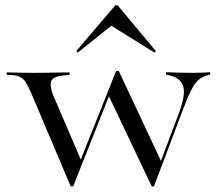

<svg xmlns="http://www.w3.org/2000/svg" viewBox="-20 -681 805 713"><path d="M242.7 11.3 92.7 -342.7Q83.1 -363.7 75 -376.2Q66.9 -388.7 55.2 -394.8Q43.5 -400.8 25 -402.4L4.8 -403.2V-412.1Q21 -412.1 44.4 -411.3Q67.7 -410.5 96.8 -410.5H101.6H106.5Q133.9 -410.5 158.1 -410.9Q182.3 -411.3 202.8 -411.7Q223.4 -412.1 238.7 -412.1V-403.2L216.9 -400.8Q180.6 -397.6 171.8 -383.1Q162.9 -368.5 175.8 -331.5L281.5 -84.7L275.8 -78.2L411.3 -417.7L419.4 -411.3L251.6 11.3ZM543.5 11.3 383.1 -326.6 411.3 -417.7H421L579 -80.6L573.4 -71.8L642.7 -256.5Q670.2 -328.2 660.5 -360.1Q650.8 -391.9 608.1 -401.6L596 -404V-412.9Q612.9 -412.1 638.7 -411.3Q664.5 -410.5 695.2 -410.5Q717.7 -410.5 733.9 -411.3Q750 -412.1 760.5 -412.9V-404L753.2 -402.4Q732.3 -396.8 718.1 -385.1Q704 -373.4 690.3 -346.8Q676.6 -320.2 657.3 -268.5L551.6 11.3ZM268.5 -485.5 263.7 -491.9 408.1 -661.3H416.9L558.9 -491.1L554 -485.5L376.6 -596L404.8 -594.4Z"/></svg>

Font: Playfair 144pt SemiExpanded Light
Style: Regular
Weight: 300
Width: 6
Designer: Claus Eggers Sørensen
Foundry: Claus Eggers Sørensen
Version: Version 2.203